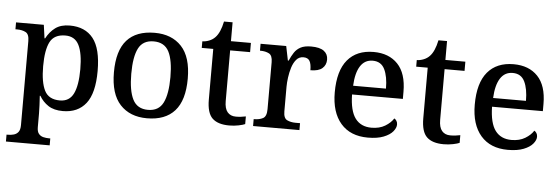

<svg xmlns="http://www.w3.org/2000/svg" viewBox="-54 -832 3627 1246"><g transform="rotate(5 1759.5 -209.5)"><path d="M17 240V195H26Q46 195 64 190Q82 185 93.5 170.5Q105 156 105 125V-422Q105 -467 82 -479Q59 -491 27 -491H15V-536H196L208 -449H212Q235 -493 271 -519.5Q307 -546 365 -546Q465 -546 517.5 -479.5Q570 -413 570 -268Q570 -123 517.5 -56Q465 11 367 11Q309 11 272.5 -13Q236 -37 214 -75H210Q212 -48 213.5 -14Q215 20 215 40V129Q215 158 226.5 172Q238 186 256 190.5Q274 195 294 195H302V240ZM342 -56Q404 -56 430.5 -110Q457 -164 457 -269Q457 -373 430.5 -426Q404 -479 342 -479Q269 -479 242 -426.5Q215 -374 215 -268Q215 -164 242 -110Q269 -56 342 -56Z M915 10Q804 10 740 -59Q676 -128 676 -269Q676 -410 737 -478.5Q798 -547 918 -547Q1029 -547 1093 -478.5Q1157 -410 1157 -269Q1157 -128 1095.5 -59Q1034 10 915 10ZM917 -45Q987 -45 1015.5 -102Q1044 -159 1044 -269Q1044 -380 1015 -435.5Q986 -491 916 -491Q846 -491 817.5 -435.5Q789 -380 789 -269Q789 -159 818 -102Q847 -45 917 -45Z M1451 10Q1377 10 1341 -24.5Q1305 -59 1305 -146V-476H1230V-519Q1251 -519 1274 -528Q1297 -537 1313 -554Q1344 -586 1359 -659H1415V-536H1545V-476H1415V-146Q1415 -97 1434.5 -74Q1454 -51 1489 -51Q1507 -51 1523 -53Q1539 -55 1554 -58V-8Q1541 -2 1512 4Q1483 10 1451 10Z M1606 0V-45H1609Q1643 -45 1666.5 -57.5Q1690 -70 1690 -117V-423Q1690 -467 1667 -479Q1644 -491 1611 -491H1608V-536H1775L1794 -443H1799Q1812 -473 1827.5 -496.5Q1843 -520 1868.5 -533.5Q1894 -547 1937 -547Q1993 -547 2020 -527Q2047 -507 2047 -471Q2047 -436 2022.5 -414.5Q1998 -393 1945 -393Q1945 -434 1933.5 -453.5Q1922 -473 1893 -473Q1865 -473 1847 -452Q1829 -431 1819 -399Q1809 -367 1804.5 -333Q1800 -299 1800 -273V-112Q1800 -68 1823.5 -56.5Q1847 -45 1879 -45H1908V0Z M2354 10Q2240 10 2177.5 -62Q2115 -134 2115 -264Q2115 -405 2174.5 -476Q2234 -547 2344 -547Q2444 -547 2501.5 -486.5Q2559 -426 2559 -307V-260H2228Q2230 -153 2266.5 -104.5Q2303 -56 2372 -56Q2424 -56 2460.5 -78Q2497 -100 2515 -129Q2523 -125 2529.5 -115Q2536 -105 2536 -91Q2536 -69 2516.5 -45.5Q2497 -22 2456.5 -6Q2416 10 2354 10ZM2444 -317Q2444 -395 2421 -442.5Q2398 -490 2343 -490Q2291 -490 2262.5 -445.5Q2234 -401 2230 -317Z M2848 10Q2774 10 2738 -24.5Q2702 -59 2702 -146V-476H2627V-519Q2648 -519 2671 -528Q2694 -537 2710 -554Q2741 -586 2756 -659H2812V-536H2942V-476H2812V-146Q2812 -97 2831.5 -74Q2851 -51 2886 -51Q2904 -51 2920 -53Q2936 -55 2951 -58V-8Q2938 -2 2909 4Q2880 10 2848 10Z M3266 10Q3152 10 3089.5 -62Q3027 -134 3027 -264Q3027 -405 3086.5 -476Q3146 -547 3256 -547Q3356 -547 3413.5 -486.5Q3471 -426 3471 -307V-260H3140Q3142 -153 3178.5 -104.5Q3215 -56 3284 -56Q3336 -56 3372.5 -78Q3409 -100 3427 -129Q3435 -125 3441.5 -115Q3448 -105 3448 -91Q3448 -69 3428.5 -45.5Q3409 -22 3368.5 -6Q3328 10 3266 10ZM3356 -317Q3356 -395 3333 -442.5Q3310 -490 3255 -490Q3203 -490 3174.5 -445.5Q3146 -401 3142 -317Z"/></g></svg>

Font: Noto Serif NP Hmong Medium
Style: Regular
Weight: 500
Designer: Dalton Maag Ltd
Foundry: Dalton Maag Ltd
Version: Version 1.001; ttfautohint (v1.8.4.7-5d5b)